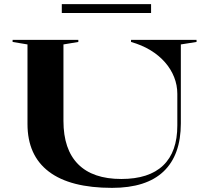

<svg xmlns="http://www.w3.org/2000/svg" viewBox="-20 -901 999 929"><path d="M522 8Q320 8 216.5 -70.5Q113 -149 113 -301V-686L41 -698V-708H359V-698L287 -686V-316Q287 -178 358 -106.5Q429 -35 567 -35Q701 -35 769.5 -100.5Q838 -166 838 -294V-447Q838 -489 822.5 -528Q807 -567 778 -600Q749 -633 708 -658Q667 -683 614 -698V-708H931V-698L855 -686V-304Q855 -151 771.5 -71.5Q688 8 522 8ZM279 -838V-881H711V-838Z"/></svg>

Font: Kalnia SemiExpanded
Style: Regular
Weight: 400
Width: 6
Designer: Frida Medrano
Foundry: Frida Medrano
Version: Version 1.105